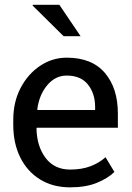

<svg xmlns="http://www.w3.org/2000/svg" viewBox="-20 -782 557 812"><path d="M276.9 10.3Q203.6 10.3 149.4 -23.2Q95.2 -56.6 65.7 -116.2Q36.1 -175.8 36.1 -253.9V-275.4Q36.1 -350.6 67.1 -409.9Q98.1 -469.2 149.7 -503.7Q201.2 -538.1 262.2 -538.1Q368.7 -538.1 423.6 -473.6Q478.5 -409.2 478.5 -301.8V-241.7H135.7L134.3 -239.3Q135.7 -163.1 172.9 -114Q210 -64.9 276.9 -64.9Q325.7 -64.9 362.5 -78.9Q399.4 -92.8 426.3 -117.2L463.9 -54.7Q435.5 -27.3 388.9 -8.5Q342.3 10.3 276.9 10.3ZM138.7 -316.9H382.3V-329.6Q382.3 -386.2 352.1 -424.3Q321.8 -462.4 262.2 -462.4Q213.9 -462.4 179.7 -421.6Q145.5 -380.9 137.7 -319.3ZM320.8 -628.9H249L117.7 -758.8L118.7 -761.7H231Z"/></svg>

Font: Roboto Slab
Style: Regular
Weight: 400
Designer: Google
Version: Version 2.000; ttfautohint (v1.8.1.43-b0c9)